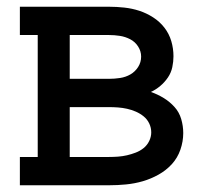

<svg xmlns="http://www.w3.org/2000/svg" viewBox="-20 -550 640 570"><path d="M39 0V-84H92V-446H39V-530H304Q326 -530 349 -527.5Q372 -525 393.5 -518Q415 -511 434.5 -498.5Q454 -486 468 -468Q482 -450 488.5 -428Q495 -406 495 -383Q495 -367 491.5 -350.5Q488 -334 478.5 -320Q469 -306 456 -295Q443 -284 428 -277Q448 -270 466 -259Q484 -248 498 -232.5Q512 -217 518 -196.5Q524 -176 524 -155Q524 -130 515.5 -105.5Q507 -81 490 -62.5Q473 -44 450.5 -31.5Q428 -19 404 -12Q380 -5 354.5 -2.5Q329 0 304 0ZM187 -316H304Q320 -316 336.5 -318.5Q353 -321 367 -329Q381 -337 390 -351Q399 -365 399 -382Q399 -382 399 -382Q399 -382 399 -382Q399 -398 390 -412Q381 -426 366.5 -433.5Q352 -441 336 -443.5Q320 -446 304 -446H187ZM187 -84H304Q317 -84 330.5 -85Q344 -86 357 -89Q370 -92 383 -97Q396 -102 406.5 -110.5Q417 -119 423 -131.5Q429 -144 429 -157Q429 -171 423 -183.5Q417 -196 406.5 -204.5Q396 -213 383.5 -218.5Q371 -224 357.5 -227Q344 -230 330.5 -231Q317 -232 304 -232H187Z"/></svg>

Font: Iosevka Curly Slab MdEx
Style: Regular
Weight: 500
Width: 7
Monospace: yes
Designer: Belleve Invis
Foundry: Belleve Invis
Version: Version 11.1.0; ttfautohint (v1.8.3)